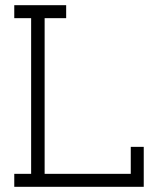

<svg xmlns="http://www.w3.org/2000/svg" viewBox="-20 -720 609 740"><path d="M534 0V-154H484V-50H152V-650H235V-700H35V-650H100V-50H35V0Z"/></svg>

Font: Josefin Slab Medium
Style: Regular
Weight: 500
Designer: Santiago Orozco
Foundry: Typemade
Version: Version 2.000